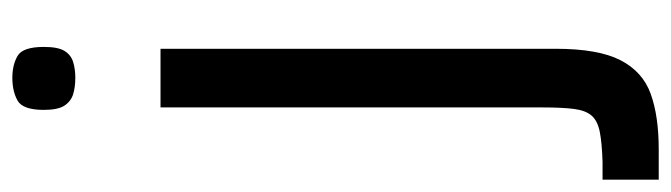

<svg xmlns="http://www.w3.org/2000/svg" viewBox="-412 -506 1087 311"><g transform="rotate(-90 131.5 -350.5)"><path d="M-4 173V82H25Q56 81 73.5 77.5Q91 74 99.5 64.5Q108 55 110.5 36Q113 17 113 -16V-204H208V6Q208 75 189.5 111Q171 147 135 160Q99 173 45 173ZM113 -192V-634H208V-192ZM161 -772Q146 -772 134.5 -775.5Q123 -779 116 -789.5Q109 -800 109 -823Q109 -857 124 -865.5Q139 -874 161 -874Q182 -874 196.5 -865.5Q211 -857 211 -823Q211 -800 204.5 -789.5Q198 -779 186.5 -775.5Q175 -772 161 -772Z"/></g></svg>

Font: Matangi SemiBold
Style: Regular
Weight: 600
Designer: Prashant Pant
Foundry: The Graphic Ant
Version: Version 3.002